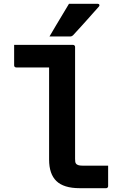

<svg xmlns="http://www.w3.org/2000/svg" viewBox="-20 -985 640 1005"><path d="M54 -750Q85 -750 116 -750Q147 -750 178 -750Q209 -750 239 -750Q269 -750 300 -750Q331 -750 362 -750Q366 -750 368 -748.5Q370 -747 371.5 -745Q373 -743 373 -739Q373 -684 373 -625.5Q373 -567 373 -506.5Q373 -446 373 -386Q373 -326 373 -267Q373 -208 373 -153Q373 -144 374 -137.5Q375 -131 380 -126Q385 -122 392 -120Q399 -118 411 -118Q429 -118 449.5 -118Q470 -118 489 -118Q508 -118 527 -118H546Q546 -91 546 -64.5Q546 -38 546 -11Q546 -7 544.5 -5Q543 -3 541 -1.5Q539 0 535 0Q514 0 491 0Q468 0 444 0Q420 0 397 0Q355 0 324.5 -9.5Q294 -19 275 -37.5Q256 -56 246.5 -84Q237 -112 237 -150Q237 -195 237 -243.5Q237 -292 237 -341.5Q237 -391 237 -441Q237 -491 237 -539.5Q237 -588 237 -632H220Q195 -632 169 -632Q143 -632 117 -632Q91 -632 65 -632Q60 -632 57 -635Q54 -638 54 -643Q54 -670 54 -696.5Q54 -723 54 -750ZM341 -965Q378 -965 399.5 -965Q421 -965 441 -965Q461 -965 492 -965Q498 -965 500 -960.5Q502 -956 498 -951Q479 -930 465 -914Q451 -898 437 -882.5Q423 -867 406 -848Q389 -829 362 -800Q360 -798 356 -796Q352 -794 346 -794Q319 -794 301.5 -794Q284 -794 270 -794Q256 -794 239 -794Q257 -825 273.5 -852.5Q290 -880 306.5 -907.5Q323 -935 341 -965Z"/></svg>

Font: RecMonoLinear Nerd Font Mono
Style: Bold
Weight: 700
Monospace: yes
Version: Version 1.085; ttfautohint (v1.8.4.7-5d5b);Nerd Fonts 3.2.1